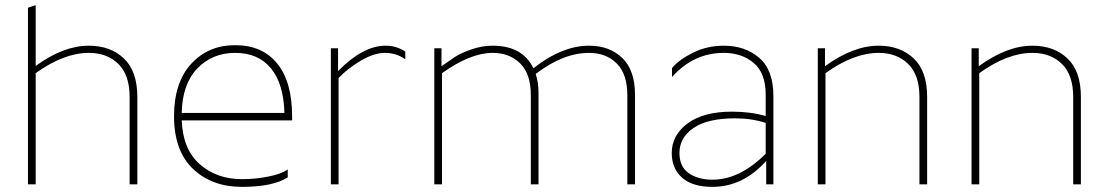

<svg xmlns="http://www.w3.org/2000/svg" viewBox="-20 -718 4315 748"><path d="M326 -512Q229 -512 119 -433V0H89V-688L119 -698V-461Q227 -540 326 -540Q410 -540 462.5 -490.5Q515 -441 515 -340V0H485V-340Q485 -426 441 -469Q397 -512 326 -512Z M1101 -27Q1043 10 923 10Q805 10 731.5 -60.5Q658 -131 658 -265Q658 -396 724.5 -469Q791 -542 896 -542Q1002 -542 1060 -470.5Q1118 -399 1118 -265V-249H688Q692 -137 758 -78.5Q824 -20 923 -20Q974 -20 1025 -30Q1076 -40 1101 -58ZM896 -512Q807 -512 748.5 -451Q690 -390 688 -278H1088Q1085 -392 1035.5 -452Q986 -512 896 -512Z M1269 -530H1297V-441Q1394 -540 1482 -540Q1525 -540 1559 -517V-487Q1524 -512 1480 -512Q1437 -512 1385.5 -481.5Q1334 -451 1299 -414V0H1269Z M1899 -512Q1813 -512 1702 -433V0H1672V-530H1700V-460Q1734 -484 1754.5 -497.5Q1775 -511 1816.5 -525.5Q1858 -540 1899 -540Q2016 -540 2058 -452Q2170 -540 2275 -540Q2354 -540 2404 -492.5Q2454 -445 2454 -347V0H2424V-347Q2424 -430 2382.5 -471Q2341 -512 2275 -512Q2174 -512 2067 -430Q2078 -397 2078 -357V0H2048V-347Q2048 -430 2006.5 -471Q1965 -512 1899 -512Z M2756 -18Q2862 -18 2963 -119V-239Q2909 -257 2844 -257Q2737 -257 2682 -219.5Q2627 -182 2627 -122Q2627 -69 2663 -43.5Q2699 -18 2756 -18ZM2963 -349Q2963 -433 2916.5 -472.5Q2870 -512 2800 -512Q2682 -512 2598 -418V-453Q2627 -487 2681.5 -513.5Q2736 -540 2800 -540Q2883 -540 2938 -492.5Q2993 -445 2993 -344V0H2965V-91Q2874 10 2756 10Q2677 10 2637 -26Q2597 -62 2597 -122Q2597 -191 2658.5 -237Q2720 -283 2832 -283Q2904 -283 2963 -266Z M3403 -512Q3306 -512 3196 -433V0H3166V-530H3194V-460Q3304 -540 3403 -540Q3487 -540 3539.5 -490.5Q3592 -441 3592 -340V0H3562V-340Q3562 -426 3518 -469Q3474 -512 3403 -512Z M4002 -512Q3905 -512 3795 -433V0H3765V-530H3793V-460Q3903 -540 4002 -540Q4086 -540 4138.5 -490.5Q4191 -441 4191 -340V0H4161V-340Q4161 -426 4117 -469Q4073 -512 4002 -512Z"/></svg>

Font: Roundo ExtraLight
Style: Regular
Weight: 250
Designer: Namrata Goyal (Gurmukhi), Shiva Nallaperumal (Latin)
Foundry: Indian Type Foundry
Version: Version 1.000;PS 1.0;hotconv 1.0.88;makeotf.lib2.5.647800